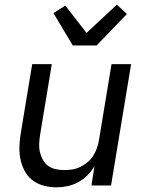

<svg xmlns="http://www.w3.org/2000/svg" viewBox="-20 -795 640 823"><path d="M222 8Q193 8 166 0.5Q139 -7 118 -23.5Q97 -40 84.5 -64.5Q72 -89 67 -116Q62 -143 63.5 -172Q65 -201 70 -230L118 -520H202L152 -218Q149 -199 148 -180Q147 -161 151 -143.5Q155 -126 163.5 -110.5Q172 -95 186 -84.5Q200 -74 218 -70Q236 -66 255 -66Q272 -66 289 -68.5Q306 -71 323 -79Q340 -87 354.5 -99Q369 -111 379 -126.5Q389 -142 395 -159Q401 -176 404 -193L458 -520H542L456 0H372L385 -83Q373 -62 355 -44Q337 -26 315 -14Q293 -2 269 3Q245 8 222 8ZM292 -600 209 -739 260 -771 351 -654 481 -775 524 -735 394 -600Z"/></svg>

Font: Iosevka Extended Oblique
Style: Regular
Weight: 400
Width: 7
Italic angle: -9°
Monospace: yes
Designer: Belleve Invis
Foundry: Belleve Invis
Version: Version 32.0.1; ttfautohint (v1.8.4)